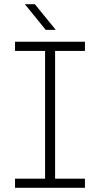

<svg xmlns="http://www.w3.org/2000/svg" viewBox="-20 -900 479 920"><path d="M52 0V-44H196V-656H52V-700H387V-656H244V-44H387V0ZM199 -757 99 -880H147L247 -757Z"/></svg>

Font: MuseoModerno ExtraLight
Style: Regular
Weight: 200
Designer: Pablo Cosgaya, Héctor Gatti, Marcela Romero, and the Authors of The MuseoModerno Project.
Foundry: Omnibus-Type Team
Version: Version 1.001